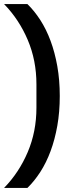

<svg xmlns="http://www.w3.org/2000/svg" viewBox="-30 -780 353 938"><path d="M262 -311Q262 -233 250 -165.5Q238 -98 217 -41.5Q196 15 167 60Q138 105 104 138H-10Q63 63 105.5 -37Q148 -137 148 -254V-368Q148 -485 105.5 -585Q63 -685 -10 -760H104Q138 -727 167 -682Q196 -637 217 -580.5Q238 -524 250 -456.5Q262 -389 262 -311Z"/></svg>

Font: IBM Plex Sans Cond SmBld
Style: Regular
Weight: 600
Width: 3
Designer: Mike Abbink, Paul van der Laan, Pieter van Rosmalen
Foundry: Bold Monday
Version: Version 1.3